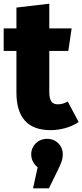

<svg xmlns="http://www.w3.org/2000/svg" viewBox="-20 -687 446 1040"><path d="M406 -26 347 -137C328 -126 310 -122 293 -122C264 -122 247 -138 247 -188V-411H350L368 -533H247V-667L69 -646V-533H0V-411H69V-186C69 -53 128 18 254 18C303 18 363 4 406 -26ZM235 65C185 65 149 103 149 149C149 180 164 203 184 219L159 333H245L293 235C311 198 320 178 320 149C320 101 284 65 235 65Z"/></svg>

Font: Fira Sans ExtraBold
Style: Regular
Weight: 800
Designer: bBox Type GmbH & Carrois Corporate GbR & Edenspiekermann AG
Foundry: bBox Type GmbH & Carrois Corporate GbR & Edenspiekermann AG
Version: Version 4.300;PS 004.300;hotconv 1.0.88;makeotf.lib2.5.64775